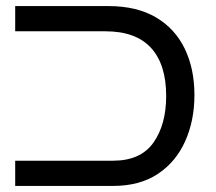

<svg xmlns="http://www.w3.org/2000/svg" viewBox="-20 -612 710 632"><path d="M30 0V-83H352Q443 -83 485 -142.5Q527 -202 527 -296Q527 -400 477 -454.5Q427 -509 327 -509H30V-592H337Q430 -592 493 -555Q556 -518 588 -452Q620 -386 620 -299Q620 -215 589.5 -147Q559 -79 499.5 -39.5Q440 0 352 0Z"/></svg>

Font: Noto Sans Hebrew
Style: Regular
Weight: 400
Designer: Monotype Design Team
Foundry: Monotype Imaging Inc.
Version: Version 2.003